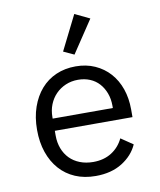

<svg xmlns="http://www.w3.org/2000/svg" viewBox="-87 -848 775 930"><g transform="rotate(-10 300.0 -383.5)"><path d="M67 -257Q67 -319 84.5 -369Q102 -419 133 -454.5Q164 -490 207.5 -509Q251 -528 304 -528Q356 -528 398.5 -509Q441 -490 471 -456.5Q501 -423 517 -377Q533 -331 533 -276V-238H151V-214Q151 -180 162 -151Q173 -122 193.5 -101Q214 -80 243.5 -68.5Q273 -57 309 -57Q361 -57 399 -81Q437 -105 457 -147L516 -107Q493 -55 439.5 -21.5Q386 12 309 12Q253 12 208.5 -7Q164 -26 132.5 -61.5Q101 -97 84 -146.5Q67 -196 67 -257ZM151 -305V-298H447V-309Q447 -343 436.5 -371Q426 -399 407.5 -419.5Q389 -440 362.5 -451Q336 -462 304 -462Q271 -462 243 -450Q215 -438 194.5 -417Q174 -396 162.5 -367.5Q151 -339 151 -305ZM309 -585 257 -609 342 -779 415 -744Z"/></g></svg>

Font: IBM Plaex Mono
Style: Regular
Weight: 400
Designer: Mike Abbink, Paul van der Laan, Pieter van Rosmalen
Foundry: Bold Monday
Version: Version 2.003